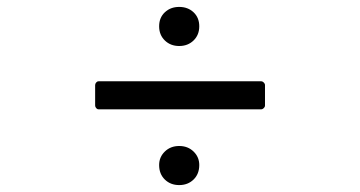

<svg xmlns="http://www.w3.org/2000/svg" viewBox="-20 -655 1040 555"><path d="M440 -579Q440 -604 456.5 -619.5Q473 -635 498 -635Q523 -635 539.5 -619.5Q556 -604 556 -579Q556 -554 539.5 -538Q523 -522 498 -522Q473 -522 456.5 -538Q440 -554 440 -579ZM255 -350V-409Q255 -413 258 -416.5Q261 -420 265 -420H735Q739 -420 742.5 -416.5Q746 -413 746 -409V-350Q746 -346 742.5 -342.5Q739 -339 735 -339H265Q261 -339 258 -342.5Q255 -346 255 -350ZM440 -178Q440 -201 456.5 -217Q473 -233 498 -233Q523 -233 539.5 -217Q556 -201 556 -178Q556 -152 539.5 -136Q523 -120 498 -120Q473 -120 456.5 -136Q440 -152 440 -178Z"/></svg>

Font: LINE Seed JP_TTF Regular
Style: Regular
Weight: 400
Designer: LINE & Fontrix & Fontworks
Version: Version 1.002